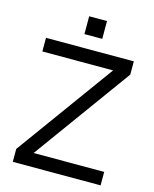

<svg xmlns="http://www.w3.org/2000/svg" viewBox="-123 -914 798 996"><g transform="rotate(15 276.0 -416.0)"><path d="M326.2 -832V-736.3H230.5V-832ZM514.6 -72.3V0H43V-69.3L422.9 -592.8H43V-666H514.6V-594.7L135.7 -72.3Z"/></g></svg>

Font: BF_TEXT
Style: Regular
Weight: 400
Foundry: EA DICE
Version: Version 1.404